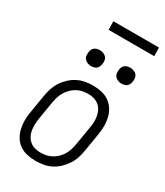

<svg xmlns="http://www.w3.org/2000/svg" viewBox="-222 -994 943 1094"><g transform="rotate(30 250.0 -447.5)"><path d="M202 8Q173 8 145.5 2Q118 -4 96 -19Q74 -34 60 -56.5Q46 -79 39.5 -105.5Q33 -132 33 -160.5Q33 -189 38 -218L58 -338Q62 -363 70 -387.5Q78 -412 92.5 -434.5Q107 -457 127.5 -476Q148 -495 172 -507Q196 -519 221 -523.5Q246 -528 271 -528Q300 -528 327.5 -522Q355 -516 377 -501Q399 -486 413.5 -463.5Q428 -441 434.5 -414.5Q441 -388 441 -359.5Q441 -331 436 -302L416 -182Q412 -157 404 -132.5Q396 -108 381 -85.5Q366 -63 346 -44Q326 -25 302 -13Q278 -1 252.5 3.5Q227 8 202 8ZM202 -47Q220 -47 239.5 -51Q259 -55 276 -64.5Q293 -74 307.5 -88.5Q322 -103 331.5 -120Q341 -137 346.5 -155Q352 -173 355 -191L375 -311Q379 -331 379.5 -350.5Q380 -370 376.5 -388.5Q373 -407 364.5 -423.5Q356 -440 341.5 -451.5Q327 -463 309 -468Q291 -473 271 -473Q253 -473 234 -469Q215 -465 198 -455.5Q181 -446 166.5 -431.5Q152 -417 142 -400Q132 -383 126.5 -365Q121 -347 118 -329L98 -209Q95 -189 94.5 -169.5Q94 -150 97 -131.5Q100 -113 109 -96.5Q118 -80 132 -68.5Q146 -57 164 -52Q182 -47 202 -47ZM405 -618Q392 -618 381 -622.5Q370 -627 362 -636Q354 -645 353 -657.5Q352 -670 354 -683Q355 -691 359.5 -699.5Q364 -708 371.5 -713Q379 -718 387.5 -720Q396 -722 404 -722Q417 -722 428.5 -717.5Q440 -713 447.5 -704Q455 -695 456.5 -682.5Q458 -670 455 -657Q454 -649 449.5 -640.5Q445 -632 438 -627Q431 -622 422 -620Q413 -618 405 -618ZM205 -618Q192 -618 181 -622.5Q170 -627 162 -636Q154 -645 153 -657.5Q152 -670 154 -683Q155 -691 159.5 -699.5Q164 -708 171.5 -713Q179 -718 187.5 -720Q196 -722 204 -722Q217 -722 228.5 -717.5Q240 -713 247.5 -704Q255 -695 256.5 -682.5Q258 -670 255 -657Q254 -649 249.5 -640.5Q245 -632 238 -627Q231 -622 222 -620Q213 -618 205 -618ZM189 -847 188 -903H488L489 -847Z"/></g></svg>

Font: Iosevka Curly Light
Style: Italic
Weight: 300
Italic angle: -9°
Monospace: yes
Designer: Belleve Invis
Foundry: Belleve Invis
Version: Version 22.1.2; ttfautohint (v1.8.4)